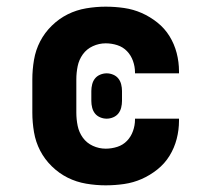

<svg xmlns="http://www.w3.org/2000/svg" viewBox="-20 -548 640 576"><path d="M297 8Q268 8 238.5 3Q209 -2 183 -15Q157 -28 135.5 -49Q114 -70 100.5 -96Q87 -122 82 -151.5Q77 -181 77 -210V-310Q77 -339 82 -368.5Q87 -398 100.5 -424Q114 -450 135.5 -471Q157 -492 183 -505Q209 -518 238.5 -523Q268 -528 297 -528Q325 -528 352.5 -524Q380 -520 405 -509Q430 -498 452 -480.5Q474 -463 488.5 -439.5Q503 -416 510 -389Q517 -362 517 -334V-328H385V-331Q385 -348 379 -365Q373 -382 361 -394.5Q349 -407 332 -412.5Q315 -418 297 -418Q277 -418 258.5 -409.5Q240 -401 228.5 -385Q217 -369 213 -349.5Q209 -330 209 -310V-210Q209 -190 213 -170.5Q217 -151 228.5 -135Q240 -119 258.5 -110.5Q277 -102 297 -102Q315 -102 332 -107.5Q349 -113 361 -125.5Q373 -138 379 -155Q385 -172 385 -189V-192H517V-186Q517 -158 510 -131Q503 -104 488.5 -80.5Q474 -57 452 -39.5Q430 -22 405 -11Q380 0 352.5 4Q325 8 297 8ZM300 -192Q290 -192 280.5 -196Q271 -200 265 -207.5Q259 -215 256.5 -225Q254 -235 254 -245V-275Q254 -285 256.5 -295Q259 -305 265 -312.5Q271 -320 280.5 -324Q290 -328 300 -328Q310 -328 319.5 -324Q329 -320 335 -312.5Q341 -305 343.5 -295Q346 -285 346 -275V-245Q346 -235 343.5 -225Q341 -215 335 -207.5Q329 -200 319.5 -196Q310 -192 300 -192Z"/></svg>

Font: Iosevka HT Extrabold Extended
Style: Regular
Weight: 800
Width: 7
Monospace: yes
Designer: Belleve Invis
Foundry: Belleve Invis
Version: Version 32.3.0; ttfautohint (v1.8.4)